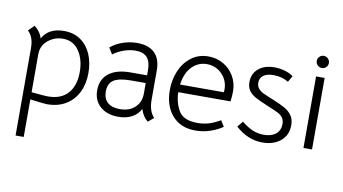

<svg xmlns="http://www.w3.org/2000/svg" viewBox="-85 -857 2367 1324"><g transform="rotate(10 1098.0 -195.0)"><path d="M506 -252Q506 -175 477 -116Q448 -57 393 -23.5Q338 10 262 10Q237 10 143 -3V260H86V-352Q86 -431 44 -468L84 -508Q101 -496 117 -475Q133 -454 140 -429Q183 -508 291 -508Q360 -508 408.5 -473.5Q457 -439 481.5 -381Q506 -323 506 -252ZM446 -247Q446 -336 405.5 -395Q365 -454 293 -454Q236 -454 191.5 -419Q147 -384 143 -328V-53Q235 -44 257 -44Q351 -44 398.5 -98.5Q446 -153 446 -247Z M915 -72Q895 -33 855.5 -11.5Q816 10 760 10Q681 10 633.5 -32Q586 -74 586 -146Q586 -222 639.5 -264Q693 -306 791 -306H907V-342Q907 -402 881 -431Q855 -460 801 -460Q761 -460 719 -445.5Q677 -431 644 -406L617 -450Q654 -481 702.5 -497.5Q751 -514 802 -514Q883 -514 925 -472.5Q967 -431 967 -353V-144Q967 -67 1006 -25L967 8Q948 -7 936.5 -25Q925 -43 915 -72ZM907 -177V-252H805Q720 -252 683 -227.5Q646 -203 646 -147Q646 -97 676 -70.5Q706 -44 761 -44Q828 -44 867.5 -81Q907 -118 907 -177Z M1305 -43Q1348 -43 1384.5 -54Q1421 -65 1464 -90L1490 -48Q1450 -21 1401 -5Q1352 11 1301 11Q1196 11 1137.5 -56.5Q1079 -124 1079 -234Q1079 -305 1105 -367.5Q1131 -430 1182 -469Q1233 -508 1302 -508Q1360 -508 1407.5 -480.5Q1455 -453 1482.5 -405.5Q1510 -358 1510 -300Q1510 -284 1509 -271.5Q1508 -259 1507 -250L1505 -229H1139Q1140 -159 1173 -101Q1206 -43 1305 -43ZM1449 -283Q1450 -290 1450 -303Q1450 -345 1430 -379.5Q1410 -414 1376 -434Q1342 -454 1301 -454Q1240 -454 1196.5 -409.5Q1153 -365 1142 -283Z M1581 -66 1614 -106Q1652 -75 1689.5 -58.5Q1727 -42 1770 -42Q1824 -42 1854.5 -67.5Q1885 -93 1885 -137Q1885 -165 1871.5 -182.5Q1858 -200 1835.5 -211Q1813 -222 1755 -246Q1702 -268 1673 -284Q1644 -300 1627 -323.5Q1610 -347 1610 -383Q1610 -442 1652 -477.5Q1694 -513 1764 -513Q1800 -513 1835.5 -503Q1871 -493 1896 -474L1871 -431Q1825 -459 1767 -459Q1721 -459 1696 -441Q1671 -423 1671 -390Q1671 -365 1684.5 -349Q1698 -333 1719.5 -322.5Q1741 -312 1791 -292Q1848 -269 1879.5 -250.5Q1911 -232 1928.5 -205.5Q1946 -179 1946 -140Q1946 -71 1897.5 -29.5Q1849 12 1769 12Q1668 12 1581 -66Z M2056 -501H2116V0H2056ZM2042 -607Q2042 -625 2054.5 -637.5Q2067 -650 2084 -650Q2102 -650 2114.5 -637.5Q2127 -625 2127 -607Q2127 -590 2114.5 -577.5Q2102 -565 2084 -565Q2067 -565 2054.5 -577.5Q2042 -590 2042 -607Z"/></g></svg>

Font: Bellota Text
Style: Regular
Weight: 400
Designer: Kemie Guaida
Foundry: Kemie Guaida
Version: Version 4.001